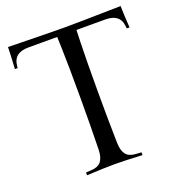

<svg xmlns="http://www.w3.org/2000/svg" viewBox="-132 -842 889 953"><g transform="rotate(-20 312.5 -366.0)"><path d="M166 0V-14.6L196.3 -16.6Q231 -18.6 246.8 -38.8Q262.7 -59.1 263.7 -100.1Q266.6 -227.1 266.6 -366.2Q266.6 -537.1 263.7 -632.3Q262.7 -678.7 261.7 -695.8H109.9Q32.2 -695.8 25.9 -631.3L24.4 -617.7H9.8Q14.2 -685.1 15.1 -732.4Q252.4 -727.5 312.5 -727.5Q372.6 -727.5 609.9 -732.4Q610.8 -685.1 615.2 -617.7H600.6L599.1 -631.3Q592.8 -695.8 515.1 -695.8H363.3Q362.3 -678.7 361.3 -632.3Q358.4 -537.1 358.4 -366.2Q358.4 -227.1 361.3 -100.1Q362.3 -59.1 378.2 -38.8Q394 -18.6 428.7 -16.6L459 -14.6V0Q365.7 -4.9 312.5 -4.9Q259.3 -4.9 166 0Z"/></g></svg>

Font: Flanker
Style: Regular
Weight: 400
Designer: Flanker
Foundry: Flanker
Version: Version 2.027